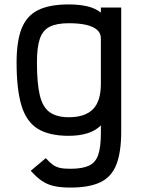

<svg xmlns="http://www.w3.org/2000/svg" viewBox="-20 -652 640 868"><path d="M298 196Q254 196 223.5 189Q193 182 169 165.5Q145 149 119 120L187 63Q204 82 218.5 92.5Q233 103 251 107Q269 111 298 111Q352 111 382 97Q412 83 424 48Q436 13 436 -49V-85Q412 -61 375 -49.5Q338 -38 291 -38Q202 -38 150.5 -70Q99 -102 77 -175Q55 -248 55 -370Q55 -465 77.5 -522.5Q100 -580 151.5 -606Q203 -632 291 -632Q338 -632 374.5 -623.5Q411 -615 436 -595V-618H528V-58Q528 35 506.5 91Q485 147 434.5 171.5Q384 196 298 196ZM291 -122Q364 -122 400 -158Q436 -194 436 -273V-479Q436 -502 419 -517Q402 -532 370 -539.5Q338 -547 291 -547Q236 -547 204.5 -531Q173 -515 160 -476.5Q147 -438 147 -370Q147 -275 160 -221Q173 -167 205 -144.5Q237 -122 291 -122Z"/></svg>

Font: Victor Mono Thin SemiBold
Style: Regular
Weight: 600
Monospace: yes
Version: Version 1.561;gftools[0.9.30]